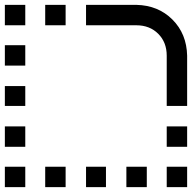

<svg xmlns="http://www.w3.org/2000/svg" viewBox="-20 -755 790 790"><path d="M666 -69H750V15H666ZM666 -151H750V-235H666ZM0 -319H84V-401H0ZM0 -151H84V-235H0ZM0 -485H84V-569H0ZM0 -651H84V-735H0ZM166 -651H250V-735H166ZM500 15H584V-69H500ZM334 15H416V-69H334ZM500 15H584V-69H500ZM166 15H250V-69H166ZM0 15H84V-69H0ZM750 -526Q748 -616 689.5 -674.5Q631 -733 541 -735H334V-651H541Q596 -651 631 -616Q666 -581 666 -526V-319H750Z"/></svg>

Font: Liga JetBrainsMono Nerd Font
Style: Regular
Weight: 400
Designer: Philipp Nurullin, Konstantin Bulenkov
Foundry: JetBrains
Version: Version 2.225; ttfautohint (v1.8.3)